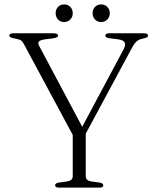

<svg xmlns="http://www.w3.org/2000/svg" viewBox="-20 -851 708 871"><path d="M362.5 -232.5 322 -216.5 89.5 -649Q83 -661.5 76.8 -666.5Q70.5 -671.5 59.5 -673.5L41.5 -677.5Q29.5 -680 26 -682.8Q22.5 -685.5 22.5 -689.5Q22.5 -694.5 26.8 -697.2Q31 -700 39.5 -700H223.5Q232.5 -700 238 -697.2Q243.5 -694.5 243.5 -689.5Q243.5 -680.5 220.5 -677L183.5 -672.5Q161.5 -669 156.2 -662.5Q151 -656 157.5 -643L360 -262.5L337 -246L539.5 -625Q551 -646 545.8 -657.5Q540.5 -669 517 -672.5L474 -678Q466 -679 462 -682Q458 -685 458 -689.5Q458 -694.5 462.2 -697.2Q466.5 -700 474.5 -700H634Q642.5 -700 647 -697.2Q651.5 -694.5 651.5 -689.5Q651.5 -685.5 648.2 -682.8Q645 -680 632.5 -677L625 -675Q614 -673 606 -668Q598 -663 590.5 -653Q583 -643 573.5 -624.5ZM310 -252H369V-52Q369 -42 375.2 -36Q381.5 -30 393 -28L433.5 -22.5Q448.5 -19.5 448.5 -10.5Q448.5 -6 445 -3Q441.5 0 433.5 0H245.5Q237.5 0 233.8 -3Q230 -6 230 -10.5Q230 -19.5 245.5 -22.5L285.5 -28Q297 -30 303.5 -36Q310 -42 310 -52ZM271 -751Q254 -751 243.2 -762.8Q232.5 -774.5 232.5 -791Q232.5 -808 243.2 -819.5Q254 -831 271 -831Q288.5 -831 299.2 -819.5Q310 -808 310 -791Q310 -774.5 299.2 -762.8Q288.5 -751 271 -751ZM438.5 -751Q421.5 -751 410.8 -762.8Q400 -774.5 400 -791Q400 -808 410.8 -819.5Q421.5 -831 438.5 -831Q456 -831 467 -819.5Q478 -808 478 -791Q478 -774.5 467 -762.8Q456 -751 438.5 -751Z"/></svg>

Font: Fraunces ExtraLight
Style: Regular
Weight: 250
Version: Version 1.000;[b76b70a41]